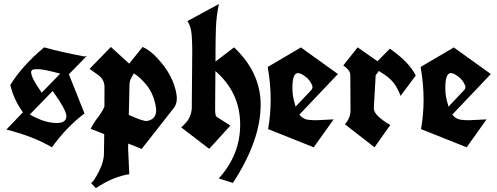

<svg xmlns="http://www.w3.org/2000/svg" viewBox="-20 -770 2545 984"><path d="M12.7 -106 97.7 -194.8Q51.8 -256.3 32.7 -334Q91.3 -430.7 206.1 -527.3Q296.4 -502.4 413.1 -480.5L424.8 -483.4L333 -389.2L413.1 -188.5Q322.3 -120.6 246.1 -15.1Q150.9 -71.3 12.7 -106ZM271 -139.6Q320.3 -139.6 320.3 -174.8Q320.3 -205.6 250 -303.7L132.8 -183.1Q208.5 -139.6 271 -139.6ZM193.8 -294.9 288.6 -392.6Q203.6 -415.5 174.8 -415.5Q146 -415.5 142.8 -409.9Q139.6 -404.3 139.6 -399.4Q139.6 -371.6 193.8 -294.9Z M642.6 122.6Q559.1 135.7 471.2 194.3L446.8 168Q461.4 159.2 487.1 108.6Q512.7 58.1 512.7 17.6L514.2 -82.5L444.8 -109.9Q461.4 -142.6 481.2 -167.5Q501 -192.4 515.1 -223.1L515.6 -323.2Q515.6 -362.3 483.6 -385.3Q451.7 -408.2 439 -417L548.3 -529.3L642.1 -443.8L710.9 -529.3Q748.5 -513.2 786.6 -471.7Q869.1 -383.3 884.3 -287.1Q886.2 -275.9 886.2 -265.6Q886.2 -233.4 868.2 -213.4L706.1 -6.8L637.2 -34.2L636.7 -15.1Q636.7 -11.2 636.7 -4.6Q636.7 2 642.6 122.6ZM640.1 -181.2Q707.5 -149.9 731 -149.9Q734.9 -149.9 737.8 -150.9Q780.3 -160.6 780.3 -204.6Q780.3 -215.3 777.8 -228Q765.6 -290 733.9 -330.6Q702.1 -371.1 666 -394Q658.2 -380.9 650.9 -367.2Q643.6 -353.5 643.6 -333Z M1160.6 -126.5Q1076.7 -33.7 1052.2 -7.3Q1016.1 -34.7 980.2 -62.3Q944.3 -89.8 908.7 -117.2Q941.9 -146 952.1 -170.4Q962.4 -194.8 962.9 -216.8L965.3 -512.2Q965.3 -543.9 962.6 -587.9Q960 -631.8 940.9 -662.1L1102.1 -749.5Q1088.9 -690.9 1086.7 -627.9Q1084.5 -564.9 1084.5 -500V-454.6L1179.7 -527.3Q1315.9 -397.9 1315.9 -233.4Q1315.9 -50.8 1173.8 167.5L1101.1 144.5Q1210.9 23.9 1210.9 -131.3Q1210.9 -295.4 1084 -405.8L1082.5 -213.4Q1082.5 -176.8 1089.4 -171.9Q1096.2 -167 1160.6 -126.5Z M1587.9 -15.1 1354 -108.4Q1367.2 -181.6 1367.2 -261Q1367.2 -340.3 1352.1 -426.8L1520.5 -525.9V-527.3L1521.5 -526.9H1522L1711.9 -390.6L1514.2 -182.6Q1534.2 -158.7 1558.6 -156.2Q1583 -153.8 1598.9 -153.8Q1614.7 -153.8 1636.5 -155.5Q1658.2 -157.2 1689.9 -158.2Q1664.1 -122.1 1638.7 -86.4Q1613.3 -50.8 1587.9 -15.1ZM1506.8 -395.5Q1478.5 -395.5 1478.5 -318.4Q1478.5 -274.4 1493.2 -230.5Q1493.2 -226.1 1494.6 -223.1L1573.2 -306.2Q1581.5 -314.9 1581.5 -323.7Q1581.5 -332.5 1573 -346.2Q1564.5 -359.9 1555.7 -368.7Q1524.9 -395.5 1506.8 -395.5Z M1914.6 -456.1 1978 -520.5Q2076.2 -452.6 2110.8 -382.8L2032.7 -278.3Q2019.5 -316.9 1996.8 -346.2Q1974.1 -375.5 1921.4 -406.2L1905.3 -384.3L1896 -217.8Q1894.5 -192.4 1928.2 -165Q1961.9 -137.7 1980.5 -129.9L1899.4 -15.1L1748 -132.8Q1775.4 -165.5 1776.4 -200.2L1775.4 -387.7Q1773.9 -411.1 1739.3 -434.6L1813 -527.3Z M2371.6 -15.1 2137.7 -108.4Q2150.9 -181.6 2150.9 -261Q2150.9 -340.3 2135.7 -426.8L2304.2 -525.9V-527.3L2305.2 -526.9H2305.7L2495.6 -390.6L2297.9 -182.6Q2317.9 -158.7 2342.3 -156.2Q2366.7 -153.8 2382.6 -153.8Q2398.4 -153.8 2420.2 -155.5Q2441.9 -157.2 2473.6 -158.2Q2447.8 -122.1 2422.4 -86.4Q2397 -50.8 2371.6 -15.1ZM2290.5 -395.5Q2262.2 -395.5 2262.2 -318.4Q2262.2 -274.4 2276.9 -230.5Q2276.9 -226.1 2278.3 -223.1L2356.9 -306.2Q2365.2 -314.9 2365.2 -323.7Q2365.2 -332.5 2356.7 -346.2Q2348.1 -359.9 2339.4 -368.7Q2308.6 -395.5 2290.5 -395.5Z"/></svg>

Font: UnifrakturCook
Style: Bold
Weight: 700
Designer: j. 'mach' wust
Version: Version 2011-09-01